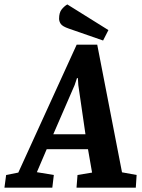

<svg xmlns="http://www.w3.org/2000/svg" viewBox="-69 -860 649 880"><path d="M-48.6 0 -40.9 -58 14.9 -69 282.5 -655.4H376.6L490.2 -70.2L557.2 -58L553.4 0H281.7L286.3 -58L353 -69L334.3 -176.3H145.1L100 -70.8L177.7 -58L170.8 0ZM175.2 -244.6H322.7L289.9 -470.3L288 -501.8H283.7L273.2 -470.3ZM403.5 -674.3 246.5 -728.9Q217.4 -738.9 209.6 -750.4Q201.8 -761.9 201.8 -774.1Q201.8 -802.4 213.8 -817.1Q225.9 -831.9 239.5 -839.7L427.9 -722.1Z"/></svg>

Font: Faustina Light
Style: Italic
Weight: 300
Italic angle: -8°
Designer: Alfonso Garcia
Foundry: http://www.omnibus-type.com
Version: Version 1.200